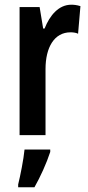

<svg xmlns="http://www.w3.org/2000/svg" viewBox="-20 -573 375 814"><path d="M282 -553C229 -553 191 -508 169 -452H163L148 -543H63V0H173V-280C173 -372 210 -436 279 -436C287 -436 302 -435 311 -430L321 -547C305 -552 293 -553 282 -553ZM193 71V61H84C80 103 66 173 57 209V221H126C151 177 177 120 193 71Z"/></svg>

Font: Noto Sans Gurmukhi UI ExtraCondensed SemiBold
Style: Regular
Weight: 600
Width: 2
Designer: Jelle Bosma - Monotype Design Team
Foundry: Monotype Imaging Inc.
Version: Version 2.004